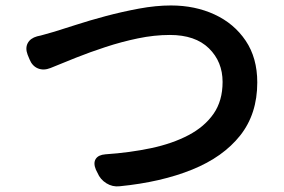

<svg xmlns="http://www.w3.org/2000/svg" viewBox="-20 -687 1040 703"><path d="M81 -487Q72 -511 81.5 -529Q91 -547 116 -554Q127 -556 145.5 -561.5Q164 -567 179 -571Q209 -580 258 -596Q307 -612 367 -628Q427 -644 489 -655.5Q551 -667 606 -667Q694 -667 765.5 -634Q837 -601 879.5 -538Q922 -475 922 -385Q922 -270 859.5 -191Q797 -112 683.5 -66Q570 -20 418 -5Q392 -2 369.5 -16Q347 -30 337 -54L331 -66Q321 -90 330.5 -105Q340 -120 366 -122Q455 -128 533 -144.5Q611 -161 670 -192Q729 -223 762 -270.5Q795 -318 795 -387Q795 -461 745 -510Q695 -559 602 -559Q545 -559 485 -546.5Q425 -534 367 -515Q309 -496 257.5 -475.5Q206 -455 165 -438Q140 -428 119 -436.5Q98 -445 88 -470Z"/></svg>

Font: Chiron GoRound TC SB
Style: Regular
Weight: 500
Designer: Ryoko NISHIZUKA 西塚涼子 (kana, bopomofo & ideographs); Paul D. Hunt (Latin, Greek & Cyrillic); Sandoll Communications 산돌커뮤니
Foundry: Adobe
Version: Version 1.000;hotconv 1.1.1;makeotfexe 2.6.0